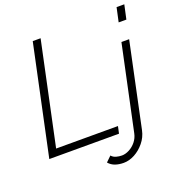

<svg xmlns="http://www.w3.org/2000/svg" viewBox="-157 -862 1094 1170"><g transform="rotate(-20 389.5 -276.5)"><path d="M178 -710H229L88 -46H489L479 0H27ZM446 177Q416 177 391.5 168.5Q367 160 350 140L384 107Q396 121 414.5 126Q433 131 451 131Q474 131 499 118Q524 105 542.5 82Q561 59 567 30L684 -520H734L618 28Q609 71 581 105Q553 139 517.5 158Q482 177 446 177ZM729 -730H779L759 -638H709Z"/></g></svg>

Font: Raleway Thin Light
Style: Italic
Weight: 300
Italic angle: -12°
Version: Version 4.026